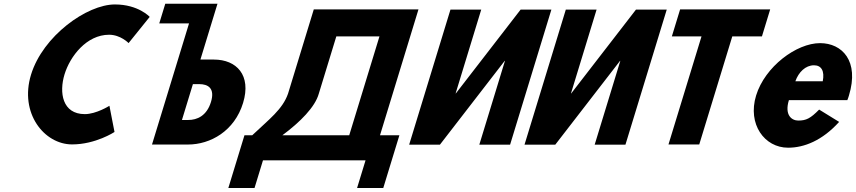

<svg xmlns="http://www.w3.org/2000/svg" viewBox="-20 -752 4445 997"><path d="M420.5 -159.4C303.3 -159.4 286.2 -271.6 315.1 -365.9C343.7 -459.4 429.4 -571.6 546.5 -571.6C606 -571.6 647.7 -528.3 647.7 -528.3L757.3 -664.3C757.3 -664.3 698.9 -728.9 576.6 -728.9C431.6 -728.9 202.7 -565.7 141.1 -364.2C79.8 -163.6 210 -2.1 354.4 -2.1C476.7 -2.1 574.6 -66.7 574.6 -66.7L548.2 -202.7C548.2 -202.7 479.9 -159.4 420.5 -159.4Z M769.3 -1.5 961.6 -630.5H807L838.2 -732.5H1109.3L1100.2 -702.8L1078.1 -630.5L1020.7 -442.7H1090.7C1208.2 -442.7 1286.4 -361.9 1242.2 -217.4C1197.8 -72 1073.3 -1.5 955.8 -1.5ZM981.7 -315.2 924.8 -129H957.6C1003.5 -129 1053.4 -150.2 1075.5 -222.5C1097.3 -293.9 1060.4 -315.2 1014.5 -315.2Z M1635.4 -265.4 1726.4 -562.9H1950.4L1793.4 -49.5H1446.2C1539.9 -119.2 1616.2 -196.6 1635.4 -265.4ZM2053.9 -49.5H1953.2L2153 -703.2H1609.4L1475.6 -265.4C1447 -183.8 1378.4 -133.7 1289.7 -49.5H1249.4L1165.7 224.2H1301.7L1345.6 80.5H1878.2L1834.2 224.2H1970.2Z M2602.1 -436.1H2600.8L2264.5 -0.9H2104.7L2319.1 -702.1H2478.9L2345.9 -266.9H2347.1L2683.4 -702.1H2843.2L2628.8 -0.9H2469Z M3201.1 -436.1H3199.8L2863.5 -0.9H2703.7L2918.1 -702.1H3077.9L2944.9 -266.9H2946.1L3282.4 -702.1H3442.2L3227.8 -0.9H3068Z M3468.7 -562.9H3622.7L3451.2 -1.9H3611L3782.5 -562.9H3936.5L3979.3 -703.1H3511.6Z M4379.9 -232C4382.8 -238 4386.1 -249 4388.3 -256C4443.3 -436 4352.4 -528 4238.4 -528C4115.7 -528 3952.1 -406 3906.2 -256C3860.7 -107 3949.7 15 4072.4 15C4155.5 15 4249.7 -22 4337.4 -119L4233.6 -183C4188.2 -137 4166.6 -126 4125 -126C4092.2 -126 4052.4 -153 4076.5 -232ZM4110.1 -330C4126.7 -377 4162.5 -413 4206.9 -413C4244.8 -413 4263 -384 4252.3 -330Z"/></svg>

Font: Hussar
Style: BdSuprConOblThree
Weight: 700
Foundry: Cannot Into Space Fonts
Version: Version 2.00